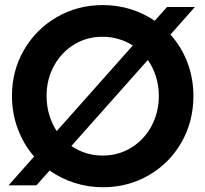

<svg xmlns="http://www.w3.org/2000/svg" viewBox="-20 -748 829 775"><path d="M180.2 -59.6 127 0H14.6L117.7 -116.2Q75.2 -165 51.8 -228Q28.3 -291 28.3 -361.3Q28.3 -462.9 76.9 -546.6Q125.5 -630.4 209.5 -679Q293.5 -727.5 394.5 -727.5Q453.1 -727.5 506.3 -711.2Q559.6 -694.8 604.5 -664.1L654.3 -719.7H766.6L668 -608.4Q712.4 -559.1 736.6 -495.4Q760.7 -431.6 760.7 -360.4Q760.7 -257.8 712.6 -173.6Q664.6 -89.4 580.8 -40.8Q497.1 7.8 395.5 7.8Q335.9 7.8 281 -9.8Q226.1 -27.3 180.2 -59.6ZM621.1 -360.4Q621.1 -401.4 609.6 -438.5Q598.1 -475.6 576.7 -505.9L268.1 -158.7Q294.9 -140.1 327.1 -130.1Q359.4 -120.1 394.5 -120.1Q458 -120.1 509.8 -151.9Q561.5 -183.6 591.3 -238.8Q621.1 -293.9 621.1 -360.4ZM209 -218.8 516.1 -564.5Q460.4 -599.6 392.6 -599.6Q330.6 -599.6 279.3 -568.4Q228 -537.1 198 -482.4Q168 -427.7 168 -360.4Q168 -320.8 178.7 -284.7Q189.5 -248.5 209 -218.8Z"/></svg>

Font: Reddit Sans Vanilla
Style: Bold
Weight: 700
Designer: Stephen Hutchings
Foundry: Reddit
Version: Version 1.013